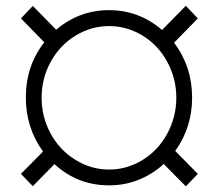

<svg xmlns="http://www.w3.org/2000/svg" viewBox="-20 -638 763 671"><path d="M125.5 -296.9Q125.5 -229.5 156.7 -171.6Q188 -113.8 243.2 -79.6Q298.3 -45.4 361.3 -45.4Q423.8 -45.4 478.8 -79.3Q533.7 -113.3 564.9 -171.6Q596.2 -230 596.2 -296.9Q596.2 -363.3 564.7 -421.6Q533.2 -480 478.5 -513.4Q423.8 -546.9 361.3 -546.9Q298.3 -546.9 243.4 -513.2Q188.5 -479.5 157 -421.6Q125.5 -363.8 125.5 -296.9ZM552.2 -64.9Q514.2 -29.8 465.3 -10Q416.5 9.8 361.3 9.8Q251 9.8 170.4 -64.5L94.7 12.7L53.2 -30.3L130.4 -108.4Q70.3 -191.4 70.3 -296.9Q70.3 -408.2 134.8 -490.2L53.2 -573.7L94.7 -617.2L176.3 -534.2Q256.8 -602.5 361.3 -602.5Q465.8 -602.5 546.4 -533.2L629.4 -617.7L671.4 -573.7L588.4 -488.8Q651.4 -404.8 651.4 -296.9Q651.4 -192.4 592.3 -110.4L671.4 -30.3L629.4 13.2Z"/></svg>

Font: MAUL Condensed Light
Style: Light
Weight: 300
Designer: MAUL
Version: Version 2.137; 2017; ttfautohint (v1.8.3)